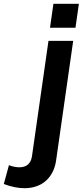

<svg xmlns="http://www.w3.org/2000/svg" viewBox="-150 -760 435 1010"><path d="M-103 109 -130 208C-90 223 -54 230 -21 230C71 230 132 174 145 85L235 -545H105L18 63C12 101 -11 120 -48 120C-64 120 -82 117 -103 109ZM113 -614H247L265 -740H131Z"/></svg>

Font: Ronzino Bold
Style: Italic
Weight: 700
Italic angle: -8°
Designer: Nunzio Mazzaferro
Foundry: Collletttivo
Version: Version 1.000;Glyphs 3.3 (3337)